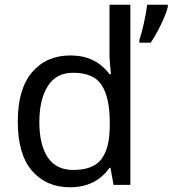

<svg xmlns="http://www.w3.org/2000/svg" viewBox="-20 -780 728 810"><path d="M275 10Q175 10 115 -59.5Q55 -129 55 -267Q55 -405 115.5 -475.5Q176 -546 276 -546Q318 -546 349 -535.5Q380 -525 403 -507Q426 -489 442 -467H448Q447 -480 444.5 -505.5Q442 -531 442 -546V-760H530V0H459L446 -72H442Q426 -49 403 -30.5Q380 -12 348.5 -1Q317 10 275 10ZM289 -63Q374 -63 408.5 -109.5Q443 -156 443 -250V-266Q443 -366 410 -419.5Q377 -473 288 -473Q217 -473 181.5 -416.5Q146 -360 146 -265Q146 -169 181.5 -116Q217 -63 289 -63ZM688 -751Q684 -733 672.5 -706Q661 -679 646 -650.5Q631 -622 616 -600H568V-612Q573 -626 578 -645Q583 -664 587.5 -684.5Q592 -705 595.5 -724.5Q599 -744 601 -760H688Z"/></svg>

Font: Noto Sans Sinhala
Style: Regular
Weight: 400
Designer: Jelle Bosma - Monotype Design Team
Foundry: Monotype Imaging Inc.
Version: Version 2.006